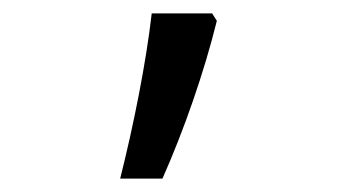

<svg xmlns="http://www.w3.org/2000/svg" viewBox="-20 -135 540 286"><path d="M159 131H222C254 59 284 -27 303 -104L296 -115H206C198 -44 179 52 159 131Z"/></svg>

Font: Noto Sans Mono ExtraCondensed
Style: Regular
Weight: 400
Width: 2
Designer: Monotype Design Team
Foundry: Monotype Imaging Inc.
Version: Version 2.014